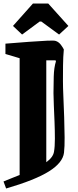

<svg xmlns="http://www.w3.org/2000/svg" viewBox="-28 -856 445 1095"><path d="M291 -622Q308 -616 320 -599.5Q332 -583 336 -574Q332 -532 331.5 -482.5Q331 -433 331 -395Q331 -358 333.5 -303Q336 -248 338 -187.5Q340 -127 340.5 -73Q341 -19 337 15Q330 72 251 121.5Q172 171 7 219L-8 179Q17 169 40 159.5Q63 150 84 142V-524L3 -548V-607Q74 -613 137 -617.5Q200 -622 241.5 -624Q283 -626 291 -622ZM289 -512H236V69Q275 41 280 9Q285 -19 285 -64.5Q285 -110 283 -160.5Q281 -211 279 -255.5Q277 -300 277 -325Q277 -369 278.5 -420Q280 -471 291 -506ZM98 -659 46 -708 160 -836H247L362 -708L309 -659L208 -733H198Z"/></svg>

Font: Grenze Gotisch ExtraBold
Style: Regular
Weight: 800
Designer: Renata Polastri
Foundry: Omnibus-Type
Version: Version 1.001